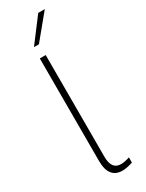

<svg xmlns="http://www.w3.org/2000/svg" viewBox="-236 -935 740 974"><g transform="rotate(-30 134.0 -447.5)"><path d="M163.5 6C181 6 202.5 1.5 224.5 -6V-36.5C205 -29.5 187.5 -26.5 173.5 -26.5C138.5 -26.5 118.5 -48.5 118.5 -101.5V-697H84V-96.5C84 -25.5 113 6 163.5 6ZM87 -761.5H116L231 -901H192.5Z"/></g></svg>

Font: HK Grotesk ExtraLight
Style: Regular
Weight: 200
Designer: Alfredo Marco Pradil
Foundry: Hanken Design Co.
Version: Version 3.001;FEAKit 1.0